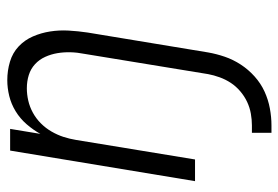

<svg xmlns="http://www.w3.org/2000/svg" viewBox="-142 -426 783 540"><g transform="rotate(-90 250.0 -156.5)"><path d="M146 215V160H167Q183 160 200 157Q217 154 233 146.5Q249 139 263 127Q277 115 286.5 100.5Q296 86 302 69.5Q308 53 311 37L368 -311Q372 -331 372.5 -350Q373 -369 370 -387Q367 -405 359.5 -421.5Q352 -438 339 -450Q326 -462 308.5 -467.5Q291 -473 271 -473Q254 -473 236.5 -469Q219 -465 202.5 -456Q186 -447 172.5 -433.5Q159 -420 149.5 -403.5Q140 -387 134.5 -370Q129 -353 126 -335L71 0H10L96 -520H157L143 -435Q154 -455 170 -473.5Q186 -492 206.5 -504.5Q227 -517 249.5 -522.5Q272 -528 294 -528Q321 -528 346 -520.5Q371 -513 389 -496Q407 -479 417 -456Q427 -433 431 -407.5Q435 -382 433.5 -355.5Q432 -329 428 -302L372 37Q368 60 360 83.5Q352 107 338 128.5Q324 150 304.5 167.5Q285 185 262 195.5Q239 206 214.5 210.5Q190 215 167 215Z"/></g></svg>

Font: Iosevka Term Curly Lt Obl
Style: Regular
Weight: 300
Italic angle: -9°
Designer: Belleve Invis
Foundry: Belleve Invis
Version: Version 32.3.0